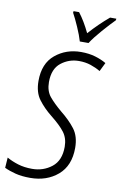

<svg xmlns="http://www.w3.org/2000/svg" viewBox="-106 -995 666 1061"><g transform="rotate(10 227.0 -464.5)"><path d="M141 10Q234 10 296 -43Q358 -96 358 -196Q358 -261 327 -301.5Q296 -342 247 -381Q203 -418 177.5 -449Q152 -480 152 -530Q152 -604 196 -638.5Q240 -673 296 -673Q332 -673 362 -663Q392 -653 417 -638L441 -687Q414 -703 378.5 -713.5Q343 -724 299 -724Q215 -724 154.5 -674Q94 -624 94 -526Q94 -462 124 -422Q154 -382 198 -347Q250 -306 275 -273Q300 -240 300 -192Q300 -115 253 -78Q206 -41 143 -41Q99 -41 63.5 -52Q28 -63 0 -79L-4 -21Q23 -8 58.5 1Q94 10 141 10ZM281 -780H330Q351 -813 390.5 -858Q430 -903 457 -930L458 -939H423Q367 -892 313 -832Q283 -895 249 -939H218L217 -930Q232 -903 252 -857.5Q272 -812 281 -780Z"/></g></svg>

Font: Noto Sans Display SemiCondensed Light
Style: Italic
Weight: 300
Width: 4
Italic angle: -12°
Designer: Monotype Design Team
Foundry: Monotype Imaging Inc.
Version: Version 1.900